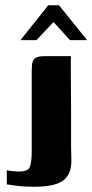

<svg xmlns="http://www.w3.org/2000/svg" viewBox="-20 -613 352 732"><path d="M6 36Q13 38 28.5 39.5Q44 41 53 41Q88 41 94.5 22Q101 3 101 -37Q101 -115 101 -192Q101 -269 101 -346Q101 -368 105 -379Q109 -390 120 -394.5Q131 -399 154 -399Q178 -399 202 -399Q226 -399 250 -399Q250 -379 250 -346.5Q250 -314 250.5 -274.5Q251 -235 251 -193Q251 -151 251 -114Q251 -77 251 -50Q251 -30 252 -8.5Q253 13 248.5 32Q244 51 230.5 66.5Q217 82 188 90.5Q159 99 109 99Q71 99 42.5 95Q14 91 6 90Q6 77 6 63.5Q6 50 6 36ZM58 -460 164 -593H205L312 -460H247L184 -529L119 -460Z"/></svg>

Font: Genos
Style: Bold
Weight: 700
Designer: Robert E. Leuschke
Foundry: Robert E. Leuschke
Version: Version 1.010